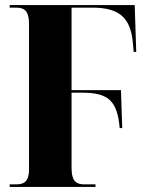

<svg xmlns="http://www.w3.org/2000/svg" viewBox="-20 -734 578 754"><path d="M18 0H355V-10H312C283 -10 261 -18 261 -75V-370H304C406 -370 441 -337 450 -231H460L455 -380H261V-704H342C449 -704 493 -665 502 -564L505 -530H515L509 -714H18V-704H43C72 -704 94 -696 94 -639V-70C94 -17 71 -10 43 -10H18Z"/></svg>

Font: Noto Serif Display ExtraCondensed Black
Style: Regular
Weight: 900
Width: 2
Designer: Monotype Design Team
Foundry: Monotype Imaging Inc.
Version: Version 2.009